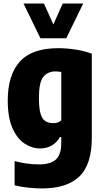

<svg xmlns="http://www.w3.org/2000/svg" viewBox="-20 -828 579 1078"><path d="M216 230Q181.5 230 140 225.8Q98.5 221.5 62 212.5V76.5Q131.5 95 200.5 95Q262 95 293 68.2Q324 41.5 324 -25.5V-58.5H316Q300 -28.5 271.5 -11.5Q243 5.5 204.5 5.5Q159.5 5.5 117.8 -22Q76 -49.5 49.8 -109Q23.5 -168.5 23.5 -264Q23.5 -406 91 -481.8Q158.5 -557.5 307.5 -557.5Q354 -557.5 404.2 -549.8Q454.5 -542 495.5 -526.5V-56Q495.5 96.5 425.2 163.2Q355 230 216 230ZM279 -136.5Q307 -136.5 324 -152V-424Q317 -425 308.2 -426Q299.5 -427 291.5 -427Q247.5 -427 223 -396.2Q198.5 -365.5 198.5 -279.5Q198.5 -221 207.5 -190.2Q216.5 -159.5 234.5 -148Q252.5 -136.5 279 -136.5ZM207 -613 112 -808H227L279.5 -690.5L332 -808H447L352 -613Z"/></svg>

Font: Encode Sans Condensed Condensed ExtraBold
Style: Regular
Weight: 800
Width: 3
Designer: Multiple Designers
Foundry: Impallari Type
Version: Version 3.000; ttfautohint (v1.8.3) -l 8 -r 50 -G 200 -x 14 